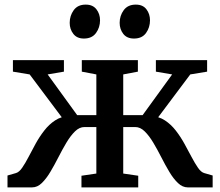

<svg xmlns="http://www.w3.org/2000/svg" viewBox="-20 -812 954 832"><path d="M12.5 0V-51.5L49 -62Q63 -66 76.2 -85.2Q89.5 -104.5 103.8 -132Q118 -159.5 134.5 -189.5Q151 -219.5 171.8 -246.2Q192.5 -273 218.8 -290.2Q245 -307.5 278.5 -309L280.5 -260L108.5 -489.5L36 -501.5V-551.5H257V-501.5L186.5 -489.5L314.5 -313H397.5V-489.5L334.5 -501.5V-551.5H577.5V-501.5L514 -489.5V-313H598L726 -489.5L655.5 -501.5V-551.5H877.5V-501.5L804.5 -489.5L632.5 -260L635 -309Q668.5 -307.5 694.8 -290.2Q721 -273 741.8 -246.2Q762.5 -219.5 779 -189.5Q795.5 -159.5 810 -132Q824.5 -104.5 837.8 -85.2Q851 -66 865 -62L901.5 -51.5V0H793.5Q771 0 751.2 -18.8Q731.5 -37.5 713.8 -67.2Q696 -97 679 -130.5Q662 -164 644.2 -193.8Q626.5 -223.5 607.2 -242.5Q588 -261.5 566 -261.5H514V-60L579 -50.5V0H333V-50.5L397.5 -60V-261.5H346Q324 -261.5 304.8 -242.5Q285.5 -223.5 267.8 -193.8Q250 -164 233 -130.5Q216 -97 198.2 -67.2Q180.5 -37.5 161.2 -18.8Q142 0 119 0ZM343 -645Q313.5 -645 297.8 -665.2Q282 -685.5 282 -713Q282 -744 299.5 -768Q317 -792 351 -792H352Q382 -792 397.8 -771.8Q413.5 -751.5 413.5 -724Q413.5 -693 396 -669Q378.5 -645 344 -645ZM560 -645Q530 -645 514.2 -665.2Q498.5 -685.5 498.5 -713Q498.5 -744 516.2 -768Q534 -792 568 -792H569Q599 -792 614.5 -771.8Q630 -751.5 630 -724Q630 -693 612.8 -669Q595.5 -645 561 -645Z"/></svg>

Font: Merriweather 28pt SemiBold
Style: Regular
Weight: 600
Version: Version 2.100